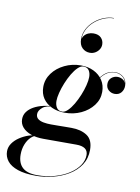

<svg xmlns="http://www.w3.org/2000/svg" viewBox="-167 -870 877 1202"><g transform="rotate(10 271.5 -269.0)"><path d="M147 260Q77 260 31.5 244.5Q-14 229 -35.5 201.8Q-57 174.5 -57 140Q-57 113 -40.8 89.5Q-24.5 66 1.8 48.5Q28 31 57.2 21Q86.5 11 113 11H117Q93.5 13 74 31.5Q54.5 50 42.5 79.8Q30.5 109.5 30.5 145.5Q30.5 199 60.5 227Q90.5 255 154.5 255Q214 255 265.5 240.2Q317 225.5 355.8 200.5Q394.5 175.5 416 143.8Q437.5 112 437.5 78Q437.5 50.5 418.8 37.2Q400 24 364 24Q354.5 24 332.5 24Q310.5 24 283 24Q255.5 24 228.2 24Q201 24 180.5 24Q160 24 153.5 24Q108.5 24 74.2 11.8Q40 -0.5 20.5 -22.5Q1 -44.5 1 -74.5Q1 -101 16 -121.5Q31 -142 57 -156.5Q83 -171 116.8 -178.8Q150.5 -186.5 188 -186.5V-185Q136 -185 112 -164.5Q88 -144 88 -122Q88 -102 101.8 -91.5Q115.5 -81 137.8 -77Q160 -73 184 -73Q201.5 -73 226.8 -73.2Q252 -73.5 276.5 -73.8Q301 -74 315 -74Q375 -74 414.2 -48.2Q453.5 -22.5 453.5 42Q453.5 96.5 426.5 137.5Q399.5 178.5 354.5 205.8Q309.5 233 255.2 246.5Q201 260 147 260ZM256 -160Q210.5 -160 174.2 -176.5Q138 -193 117.2 -223.5Q96.5 -254 96.5 -296.5Q96.5 -344.5 125.5 -383.8Q154.5 -423 202.5 -446.2Q250.5 -469.5 306 -469.5Q352 -469.5 388 -452Q424 -434.5 444.8 -402.8Q465.5 -371 465.5 -328.5Q465.5 -281 436.5 -242.8Q407.5 -204.5 360 -182.2Q312.5 -160 256 -160ZM240 -164Q256.5 -164 274.8 -181.8Q293 -199.5 309.8 -228Q326.5 -256.5 340 -289.5Q353.5 -322.5 361.2 -353.5Q369 -384.5 369 -406.5Q369 -431.5 358 -448.5Q347 -465.5 322.5 -465.5Q305.5 -465.5 287.2 -447.8Q269 -430 252.2 -401.8Q235.5 -373.5 222 -340.5Q208.5 -307.5 200.8 -276.5Q193 -245.5 193 -224Q193 -199 204.2 -181.5Q215.5 -164 240 -164ZM525 -465Q556 -465 578 -445.2Q600 -425.5 600 -391Q600 -366 585 -348.2Q570 -330.5 544 -330.5Q522 -330.5 505.2 -345Q488.5 -359.5 488.5 -384Q488.5 -409.5 505.5 -424Q522.5 -438.5 544.5 -438.5Q561.5 -438.5 576.2 -430Q591 -421.5 596 -405.5Q591.5 -432 571.5 -447.2Q551.5 -462.5 524.5 -462.5Q499 -462.5 477.8 -450.8Q456.5 -439 438 -415Q419.5 -391 400.5 -353.5L398.5 -354.5Q425 -410 454.5 -437.5Q484 -465 525 -465ZM346 -557Q317.5 -557 297.5 -576.5Q277.5 -596 277.5 -633Q277.5 -667 293 -696.8Q308.5 -726.5 334.8 -749.2Q361 -772 393 -784.8Q425 -797.5 457.5 -797.5V-795Q425 -795 392.2 -781.2Q359.5 -767.5 333 -743.5Q306.5 -719.5 292 -688Q277.5 -656.5 281 -620.5H279Q279 -639.5 289.2 -653Q299.5 -666.5 315.2 -673.5Q331 -680.5 348.5 -680.5Q381 -680.5 397.5 -663.2Q414 -646 414 -621Q414 -604.5 405 -590Q396 -575.5 380.5 -566.2Q365 -557 346 -557Z"/></g></svg>

Font: Bodoni Moda 72pt SemiBold
Style: Italic
Weight: 600
Italic angle: -13°
Designer: Owen Earl
Foundry: indestructible type
Version: Version 2.004